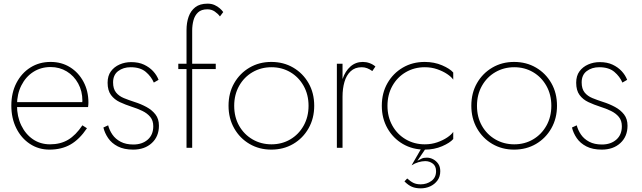

<svg xmlns="http://www.w3.org/2000/svg" viewBox="-20 -809 3514 1051"><path d="M251 10Q317 10 366 -18Q415 -46 456 -107L431 -123Q395 -69 353 -44Q311 -19 254 -19Q201 -19 160.5 -46.5Q120 -74 96.5 -122.5Q73 -171 73 -233Q73 -294 97 -341.5Q121 -389 162.5 -415.5Q204 -442 257 -442Q306 -442 345.5 -418Q385 -394 408 -352Q431 -310 431 -258Q431 -250 429.5 -242.5Q428 -235 426 -230L440 -250H62V-223H462Q463 -229 463.5 -236Q464 -243 464 -248Q464 -311 437 -361.5Q410 -412 363.5 -441Q317 -470 257 -470Q195 -470 146.5 -439.5Q98 -409 70 -355Q42 -301 42 -231Q42 -162 69 -107.5Q96 -53 143.5 -21.5Q191 10 251 10Z M572 -123 546 -111Q553 -81 572 -53Q591 -25 625 -7.5Q659 10 709 10Q772 10 811 -26Q850 -62 850 -121Q850 -158 831 -182.5Q812 -207 781.5 -223.5Q751 -240 716 -251Q685 -261 658 -272Q631 -283 615 -303Q599 -323 599 -358Q599 -399 627 -420Q655 -441 695 -441Q748 -441 778 -415.5Q808 -390 822 -357L848 -372Q838 -398 818 -419.5Q798 -441 768.5 -455Q739 -469 698 -469Q664 -469 634.5 -456Q605 -443 587 -418.5Q569 -394 569 -356Q569 -314 587.5 -289Q606 -264 636 -250Q666 -236 700 -225Q732 -215 759 -202Q786 -189 802.5 -169Q819 -149 819 -118Q819 -71 788.5 -44.5Q758 -18 710 -18Q669 -18 640.5 -33Q612 -48 595.5 -72Q579 -96 572 -123Z M956 -460V-431H1161V-460ZM1184 -719 1202 -743Q1195 -753 1183 -763.5Q1171 -774 1154.5 -781.5Q1138 -789 1116 -789Q1074 -789 1049 -769.5Q1024 -750 1012.5 -717.5Q1001 -685 1001 -644V0H1032V-641Q1032 -671 1039 -697.5Q1046 -724 1064 -741Q1082 -758 1115 -758Q1138 -758 1155.5 -746Q1173 -734 1184 -719Z M1231 -230Q1231 -161 1262 -106.5Q1293 -52 1346 -21Q1399 10 1465 10Q1532 10 1585 -21Q1638 -52 1669 -106.5Q1700 -161 1700 -230Q1700 -300 1669 -354Q1638 -408 1585 -439Q1532 -470 1465 -470Q1399 -470 1346 -439Q1293 -408 1262 -354Q1231 -300 1231 -230ZM1262 -230Q1262 -291 1289 -339Q1316 -387 1362.5 -414Q1409 -441 1466 -441Q1523 -441 1569 -414Q1615 -387 1642 -339Q1669 -291 1669 -230Q1669 -169 1642 -121Q1615 -73 1569 -46Q1523 -19 1466 -19Q1409 -19 1362.5 -46Q1316 -73 1289 -120.5Q1262 -168 1262 -230Z M1855 -460H1824V0H1855ZM2018 -420 2035 -445Q2021 -457 2003 -463.5Q1985 -470 1966 -470Q1927 -470 1898.5 -445Q1870 -420 1855.5 -377.5Q1841 -335 1841 -280H1855Q1855 -324 1865.5 -360.5Q1876 -397 1899.5 -419Q1923 -441 1960 -441Q1976 -441 1990 -435.5Q2004 -430 2018 -420Z M2101 -230Q2101 -291 2128 -339Q2155 -387 2201.5 -414Q2248 -441 2305 -441Q2342 -441 2373.5 -430Q2405 -419 2428 -403.5Q2451 -388 2461 -373V-412Q2443 -433 2400 -451.5Q2357 -470 2305 -470Q2238 -470 2185 -439Q2132 -408 2101 -354Q2070 -300 2070 -230Q2070 -161 2101 -106.5Q2132 -52 2185 -21Q2238 10 2305 10Q2357 10 2400 -8.5Q2443 -27 2461 -48V-87Q2451 -72 2428 -56.5Q2405 -41 2373.5 -30Q2342 -19 2305 -19Q2248 -19 2201.5 -46Q2155 -73 2128 -121Q2101 -169 2101 -230ZM2297 -15 2233 96Q2250 85 2270 79Q2290 73 2308 73Q2331 73 2349 86.5Q2367 100 2367 128Q2367 163 2341.5 181.5Q2316 200 2283 200Q2260 200 2244 192.5Q2228 185 2209 168L2194 184Q2215 205 2235 213.5Q2255 222 2283 222Q2311 222 2335 211Q2359 200 2374.5 179Q2390 158 2390 128Q2390 103 2378.5 87Q2367 71 2350.5 62.5Q2334 54 2317 54Q2299 54 2289.5 58.5Q2280 63 2265 71L2323 -15Z M2560 -230Q2560 -161 2591 -106.5Q2622 -52 2675 -21Q2728 10 2794 10Q2861 10 2914 -21Q2967 -52 2998 -106.5Q3029 -161 3029 -230Q3029 -300 2998 -354Q2967 -408 2914 -439Q2861 -470 2794 -470Q2728 -470 2675 -439Q2622 -408 2591 -354Q2560 -300 2560 -230ZM2591 -230Q2591 -291 2618 -339Q2645 -387 2691.5 -414Q2738 -441 2795 -441Q2852 -441 2898 -414Q2944 -387 2971 -339Q2998 -291 2998 -230Q2998 -169 2971 -121Q2944 -73 2898 -46Q2852 -19 2795 -19Q2738 -19 2691.5 -46Q2645 -73 2618 -120.5Q2591 -168 2591 -230Z M3137 -123 3111 -111Q3118 -81 3137 -53Q3156 -25 3190 -7.5Q3224 10 3274 10Q3337 10 3376 -26Q3415 -62 3415 -121Q3415 -158 3396 -182.5Q3377 -207 3346.5 -223.5Q3316 -240 3281 -251Q3250 -261 3223 -272Q3196 -283 3180 -303Q3164 -323 3164 -358Q3164 -399 3192 -420Q3220 -441 3260 -441Q3313 -441 3343 -415.5Q3373 -390 3387 -357L3413 -372Q3403 -398 3383 -419.5Q3363 -441 3333.5 -455Q3304 -469 3263 -469Q3229 -469 3199.5 -456Q3170 -443 3152 -418.5Q3134 -394 3134 -356Q3134 -314 3152.5 -289Q3171 -264 3201 -250Q3231 -236 3265 -225Q3297 -215 3324 -202Q3351 -189 3367.5 -169Q3384 -149 3384 -118Q3384 -71 3353.5 -44.5Q3323 -18 3275 -18Q3234 -18 3205.5 -33Q3177 -48 3160.5 -72Q3144 -96 3137 -123Z"/></svg>

Font: Jost ExtraLight
Style: Regular
Weight: 250
Version: Version 3.710